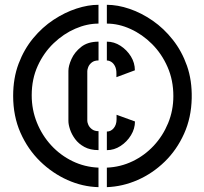

<svg xmlns="http://www.w3.org/2000/svg" viewBox="-20 -740 853 803"><path d="M391.9 42.7Q325.7 41.1 262.4 12.9Q199.2 -15.3 147.7 -65.4Q96.3 -115.6 65.6 -184.9Q35 -254.3 35 -339Q35 -413.2 57.8 -473.6Q80.6 -533.9 118.7 -580.1Q156.9 -626.2 203.8 -657.1Q250.7 -688.1 299.8 -704.1Q348.8 -720.1 391.9 -719.9V-641.3Q344.1 -641.3 295.1 -620.1Q246 -598.9 204.6 -559.4Q163.1 -519.8 137.9 -464.7Q112.6 -409.5 112.6 -341.4Q112.6 -281.1 134.4 -227.2Q156.2 -173.3 194.5 -131.8Q232.9 -90.3 283.5 -65.8Q334.2 -41.3 391.9 -38.9ZM426.9 42.7V-38.9Q484 -41.3 534.4 -65.5Q584.7 -89.6 623 -130.7Q661.2 -171.7 683.1 -224.9Q705 -278 705 -338.2Q705 -404.6 680.7 -459.9Q656.4 -515.3 616 -555.7Q575.5 -596.2 526 -618.7Q476.6 -641.3 426.9 -641.3V-719.9Q472.1 -719.9 521.8 -703Q571.5 -686.1 618.5 -653.6Q665.5 -621.1 703 -573.4Q740.6 -525.8 762 -464.8Q783.4 -403.8 781.8 -329.3Q780.2 -247.8 749.7 -180.4Q719.3 -112.9 668.7 -63.7Q618 -14.5 555.5 12.9Q492.9 40.3 426.9 42.7ZM466.9 -417.2V-433.7Q466.9 -451.4 460.8 -463.4Q454.7 -475.4 445.3 -481.2Q436 -487 426.9 -487V-565.8Q457.3 -565.8 484.1 -548.4Q510.9 -531 527.5 -504Q544.1 -477 544.1 -446ZM392.1 -112.2Q357.3 -112.2 333 -125.4Q308.7 -138.6 294.2 -158.4Q279.7 -178.1 272.9 -198.7Q266.1 -219.3 266.1 -234V-443.6Q266.1 -464.5 278.9 -493.1Q291.7 -521.8 319.5 -543.8Q347.3 -565.8 392.1 -565.8V-487.2Q374.1 -487.2 363.5 -478.5Q352.9 -469.8 349 -459.3Q345.1 -448.8 345.1 -443V-234Q345.1 -228.3 349.4 -218.1Q353.7 -207.8 364.5 -199.6Q375.2 -191.4 392.1 -191.4ZM426.9 -112V-189.8Q443.7 -189.8 455.5 -203.9Q467.3 -218.1 467.5 -240.5V-260L544.5 -232Q544.5 -201.8 527.7 -174.3Q510.9 -146.8 484.1 -129.4Q457.3 -112 426.9 -112Z"/></svg>

Font: Stick No Bills ExtraLight
Style: Regular
Weight: 200
Designer: Kosala Senevirathne, Siva Puranthara, Lasantha Premarathna, Tharique Azeez
Foundry: mooniak
Version: Version 2.000